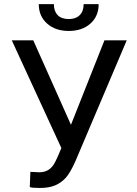

<svg xmlns="http://www.w3.org/2000/svg" viewBox="-20 -908 668 938"><path d="M326.7 -298.3 490.2 -710.9H599.1L347.7 -118.7Q322.3 -62 300.3 -38.3Q278.3 -14.6 248.8 -2.2Q219.2 10.3 174.8 10.3Q136.2 10.3 125.5 5.9L128.4 -68.4L172.9 -66.4Q224.1 -66.4 249 -115.7L261.2 -141.1L279.8 -184.6L37.6 -710.9H142.6ZM461.9 -887.7Q461.9 -828.6 421.6 -792.7Q381.3 -756.8 315.9 -756.8Q250.5 -756.8 210 -793Q169.4 -829.1 169.4 -887.7H243.2Q243.2 -853.5 261.7 -834.2Q280.3 -814.9 315.9 -814.9Q350.1 -814.9 369.4 -834Q388.7 -853 388.7 -887.7Z"/></svg>

Font: Roboto-ThirdPerson-AD3FC
Style: ThirdPerson-AD3FC
Weight: 400
Designer: Google
Version: Version 2.137; 2017